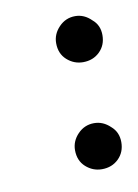

<svg xmlns="http://www.w3.org/2000/svg" viewBox="-48 -342 270 377"><g transform="rotate(-10 86.5 -153.5)"><path d="M172.9 -46.4Q172.9 -26.4 159.7 -13.4Q146.5 -0.5 126.5 -0.5Q108.4 -0.5 94.5 -12.9Q80.6 -25.4 80.6 -46.4Q80.6 -64.5 94 -78.4Q107.4 -92.3 126.5 -92.3Q144.5 -92.3 158.7 -78.6Q172.9 -66.4 172.9 -46.4ZM172.9 -259.8Q172.9 -239.7 159.7 -226.8Q146.5 -213.9 126.5 -213.9Q108.4 -213.9 94.5 -226.3Q80.6 -238.8 80.6 -259.8Q80.6 -277.8 94 -291.7Q107.4 -305.7 126.5 -305.7Q144.5 -305.7 158.7 -291.5Q172.9 -279.8 172.9 -259.8Z"/></g></svg>

Font: ML-NILA01_NewLipi
Style: Regular
Weight: 400
Designer: CLT@C-DIT
Version: Version ML-NILA01_NewLipi 2.